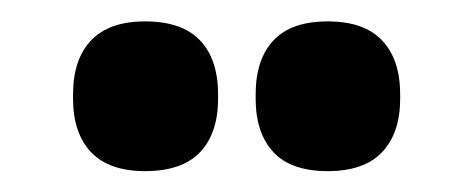

<svg xmlns="http://www.w3.org/2000/svg" viewBox="-20 -704 454 184"><path d="M119 -540Q84.5 -540 67.2 -558.2Q50 -576.5 50 -609.5V-613.5Q50 -647 67.2 -665.2Q84.5 -683.5 119 -683.5Q154.5 -683.5 171.8 -665.2Q189 -647 189 -613.5V-609.5Q189 -576.5 171.8 -558.2Q154.5 -540 119 -540ZM294 -540Q259 -540 242 -558.2Q225 -576.5 225 -609.5V-613.5Q225 -647 242 -665.2Q259 -683.5 294 -683.5Q329 -683.5 346.2 -665.2Q363.5 -647 363.5 -613.5V-609.5Q363.5 -576.5 346.2 -558.2Q329 -540 294 -540Z"/></svg>

Font: Anek Tamil Medium
Style: Bold
Weight: 700
Version: Version 1.003